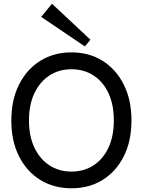

<svg xmlns="http://www.w3.org/2000/svg" viewBox="-20 -999 770 1034"><path d="M365 15Q270 15 197 -30Q124 -75 82.5 -157Q41 -239 41 -350Q41 -461 82.5 -543.5Q124 -626 197 -671.5Q270 -717 365 -717Q460 -717 532.5 -671.5Q605 -626 646.5 -543.5Q688 -461 688 -350Q688 -239 646.5 -157Q605 -75 532.5 -30Q460 15 365 15ZM365 -75Q433 -75 484.5 -109Q536 -143 564.5 -204.5Q593 -266 593 -350Q593 -435 564.5 -496.5Q536 -558 484.5 -592Q433 -626 365 -626Q297 -626 245.5 -592Q194 -558 165 -496.5Q136 -435 136 -350Q136 -266 165 -204.5Q194 -143 245.5 -109Q297 -75 365 -75ZM437 -749 202 -908 260 -979 467 -785Z"/></svg>

Font: Zen Kaku Gothic Antique Medium
Style: Regular
Weight: 500
Designer: Yoshimichi Ohira
Foundry: Positype
Version: Version 1.002